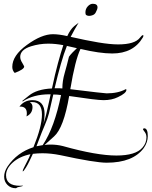

<svg xmlns="http://www.w3.org/2000/svg" viewBox="-20 -833 802 1016"><path d="M63 163Q37 163 19.5 145.5Q2 128 2 102Q2 75 20 48Q70 -26 157 -54Q202 -164 202 -227Q202 -293 150 -293Q147 -293 144 -293Q141 -293 138 -292Q152 -284 152 -267Q152 -232 120 -217Q121 -221 121.5 -225Q122 -229 122 -233Q122 -271 83 -269Q108 -303 152 -303Q216 -303 216 -229Q216 -218 214.5 -204Q213 -190 209 -175Q217 -198 224.5 -228Q232 -258 240 -297L248 -334H243Q156 -334 100 -296L98 -299L133 -327Q174 -361 255 -365Q271 -441 286.5 -498Q302 -555 315 -594Q294 -598 274.5 -600Q255 -602 235 -602Q189 -602 144 -588Q87 -570 87 -532Q87 -517 98 -500Q103 -491 105.5 -486.5Q108 -482 108 -481Q108 -466 58 -447Q45 -460 45 -479Q45 -539 122 -595Q200 -652 260 -652Q292 -652 336 -642Q352 -677 372 -694Q376 -698 382 -702Q388 -706 396 -713Q386 -696 375 -677Q364 -658 354 -638Q437 -619 500 -608.5Q563 -598 605 -598Q694 -598 721 -634Q731 -647 736 -647Q739 -647 739 -644Q739 -641 736 -635Q686 -550 574 -550Q508 -550 406 -574Q378 -517 352 -361Q442 -350 490 -344.5Q538 -339 544 -339Q605 -339 645 -361Q649 -361 649 -358Q649 -340 604 -319Q572 -303 528 -303Q509 -303 464 -308.5Q419 -314 346 -325Q317 -156 266 -111L216 -66Q224 -67 232 -67.5Q240 -68 248 -68Q281 -68 313 -60Q402 -35 473 -22.5Q544 -10 596 -10Q698 -10 734 -52Q755 -76 755 -106Q755 -123 746 -134.5Q737 -146 737 -147Q737 -154 743 -154Q762 -154 762 -113Q762 -80 741 -50Q684 28 544 28Q514 28 452.5 18Q391 8 299 -12Q274 -17 250.5 -19.5Q227 -22 205 -22Q180 -22 154 -19Q144 2 135.5 20Q127 38 117 54Q105 74 100 74V73Q100 67 108 52Q116 35 125 18.5Q134 2 141 -17Q83 -5 47.5 27Q12 59 12 94Q12 150 85 150Q90 150 96 149.5Q102 149 102 150Q102 152 73 158Q70 159 68 161Q66 163 63 163ZM310 -365V-366Q310 -404 322 -445.5Q334 -487 345 -533Q353 -544 364 -555.5Q375 -567 387 -578L334 -590Q318 -550 302 -494Q286 -438 269 -366H278Q285 -366 293 -366Q301 -366 310 -365ZM173 -59 206 -65Q238 -113 262 -179.5Q286 -246 303 -330Q282 -333 262 -333L239 -233Q232 -205 216.5 -169.5Q201 -134 184 -88ZM452 -749Q445 -749 439.5 -751.5Q434 -754 433 -758Q432 -761 432 -767Q432 -786 444.5 -799.5Q457 -813 471 -813Q496 -813 496 -794Q496 -784 486 -766Q481 -757 471 -753Q461 -749 452 -749Z"/></svg>

Font: Lavishly Yours
Style: Regular
Weight: 400
Designer: Robert E. Leuschke
Foundry: Robert E. Leuschke
Version: Version 1.010; ttfautohint (v1.8.3)